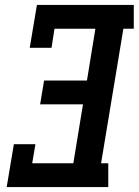

<svg xmlns="http://www.w3.org/2000/svg" viewBox="-20 -755 560 775"><path d="M7 0 36 -173H123L110 -96H276L315 -334H142L158 -430H331L365 -639H200L188 -562H100L129 -735H520V-639H478L388 -96H417V0Z"/></svg>

Font: Iosevka Slab Oblique
Style: Bold
Weight: 700
Italic angle: -9°
Monospace: yes
Designer: Belleve Invis
Foundry: Belleve Invis
Version: Version 11.1.1; ttfautohint (v1.8.3)